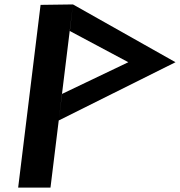

<svg xmlns="http://www.w3.org/2000/svg" viewBox="-20 -847 813 867"><path d="M245.2 -303 309.5 -827 163.2 -825 62 0H208ZM245.2 -303 772.5 -566 309.5 -827 295.2 -707 559.4 -566 260.3 -423Z"/></svg>

Font: Hussar
Style: BdSuprExtOblOne
Weight: 700
Foundry: Cannot Into Space Fonts
Version: Version 2.00